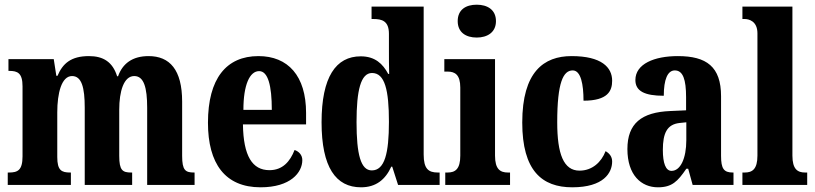

<svg xmlns="http://www.w3.org/2000/svg" viewBox="-20 -788 3474 818"><path d="M13 0H282V-53H279C242 -53 224 -62 224 -119V-309C224 -391 242 -464 287 -464C328 -464 341 -415 341 -329V0H543V-53H539C502 -53 488 -62 488 -124V-321C488 -398 507 -464 552 -464C593 -464 607 -415 607 -329V0H809V-53H807C770 -53 756 -62 756 -124V-355C756 -491 703 -549 613 -549C544 -549 502 -517 483 -463H479C460 -524 420 -549 359 -549C282 -549 247 -517 225 -465H220L209 -536H16V-486H19C55 -486 76 -477 76 -420V-122C76 -62 55 -53 18 -53H13Z M1090 10C1218 10 1268 -53 1268 -106C1268 -128 1253 -143 1235 -149C1216 -100 1184 -63 1128 -63C1055 -63 1017 -123 1015 -258H1284V-307C1284 -465 1207 -549 1081 -549C944 -549 866 -453 866 -265C866 -91 939 10 1090 10ZM1138 -320H1017C1017 -427 1044 -485 1084 -485C1122 -485 1138 -423 1138 -320Z M1518 10C1582 10 1622 -23 1647 -78H1651L1676 0H1853V-53H1845C1805 -53 1785 -69 1785 -130V-760H1563V-707H1571C1607 -707 1637 -699 1637 -644V-583C1637 -545 1637 -503 1638 -473H1634C1611 -516 1578 -548 1517 -548C1411 -548 1350 -460 1350 -267C1350 -75 1411 10 1518 10ZM1564 -62C1517 -62 1499 -130 1499 -268C1499 -403 1517 -477 1565 -477C1620 -477 1637 -403 1637 -269C1637 -135 1619 -62 1564 -62Z M2011 -628C2056 -628 2093 -650 2093 -698C2093 -747 2056 -768 2011 -768C1965 -768 1930 -747 1930 -698C1930 -650 1965 -628 2011 -628ZM1877 0H2153V-53H2144C2111 -53 2089 -67 2089 -125V-536H1873V-483H1887C1919 -483 1941 -469 1941 -415V-125C1941 -68 1920 -53 1887 -53H1877Z M2418 10C2552 10 2588 -52 2588 -100C2588 -121 2576 -135 2560 -144C2542 -97 2503 -61 2449 -61C2381 -61 2354 -132 2354 -267C2354 -438 2380 -488 2420 -488C2455 -488 2466 -428 2466 -359C2570 -359 2588 -401 2588 -444C2588 -501 2543 -549 2415 -549C2297 -549 2205 -482 2205 -266C2205 -61 2289 10 2418 10Z M2783 10C2843 10 2867 -15 2904 -69H2912L2931 0H3105V-53H3102C3064 -53 3052 -69 3052 -124V-378C3052 -504 2990 -549 2868 -549C2768 -549 2687 -516 2687 -447C2687 -400 2726 -380 2808 -380C2808 -449 2824 -488 2855 -488C2890 -488 2903 -449 2903 -374V-318L2836 -315C2713 -310 2653 -262 2653 -153C2653 -42 2712 10 2783 10ZM2841 -60C2816 -60 2804 -93 2804 -149C2804 -221 2822 -258 2875 -264L2904 -267V-191C2904 -113 2879 -60 2841 -60Z M3143 0H3419V-53H3410C3378 -53 3356 -67 3356 -125V-760H3143V-707H3153C3169 -707 3207 -699 3207 -646V-125C3207 -67 3185 -53 3153 -53H3143Z"/></svg>

Font: Noto Serif Devanagari ExtraCondensed ExtraBold
Style: Regular
Weight: 800
Width: 2
Designer: Universal Thirst, Indian Type Foundry and the Monotype Design Team
Foundry: Monotype Imaging Inc.
Version: Version 2.004